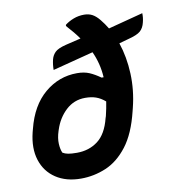

<svg xmlns="http://www.w3.org/2000/svg" viewBox="-86 -845 843 933"><g transform="rotate(-10 335.5 -379.0)"><path d="M308 -496Q343 -496 368.5 -485Q394 -474 422 -454H432Q428 -522 400 -583L199 -531Q199 -557 205 -582Q210 -602 224.5 -616.5Q239 -631 279 -641L354 -659Q330 -693 295 -731L296 -737Q314 -751 338.5 -760.5Q363 -770 391 -770Q414 -770 431.5 -760.5Q449 -751 466 -730Q484 -708 499 -683L671 -728Q672 -706 666 -683Q660 -657 643.5 -642Q627 -627 579 -615L536 -603Q560 -532 563.5 -449.5Q567 -367 546 -283L542 -267Q516 -160 469 -99Q422 -38 362.5 -13Q303 12 239 12Q166 12 115.5 -21.5Q65 -55 46 -114.5Q27 -174 46 -251L50 -266Q78 -378 148 -437Q218 -496 308 -496ZM171 -128Q182 -121 198 -118Q214 -115 241 -115Q301 -115 344.5 -148Q388 -181 407 -257L410 -266Q419 -303 424 -336Q402 -355 379 -363Q356 -371 326 -371Q271 -371 231 -334Q191 -297 173 -241L171 -235Q160 -201 161.5 -173Q163 -145 171 -128Z"/></g></svg>

Font: Recursive Mn Csl St
Style: Bold Italic
Weight: 700
Italic angle: -15°
Monospace: yes
Version: Version 1.079;hotconv 1.0.112;makeotfexe 2.5.65598; ttfautoh